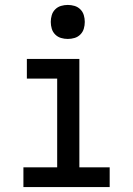

<svg xmlns="http://www.w3.org/2000/svg" viewBox="-20 -759 540 779"><path d="M75 0V-80H212V-440H89V-520H302V-80H425V0ZM255 -601Q241 -601 227.5 -605Q214 -609 204 -619Q194 -629 190 -642.5Q186 -656 186 -670Q186 -684 190 -697.5Q194 -711 204 -721Q214 -731 227.5 -735Q241 -739 255 -739Q269 -739 282.5 -735Q296 -731 306 -721Q316 -711 320 -697.5Q324 -684 324 -670Q324 -656 320 -642.5Q316 -629 306 -619Q296 -609 282.5 -605Q269 -601 255 -601Z"/></svg>

Font: Iosevka Term Curly Medium
Style: Regular
Weight: 500
Designer: Belleve Invis
Foundry: Belleve Invis
Version: Version 32.3.0